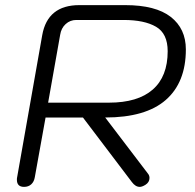

<svg xmlns="http://www.w3.org/2000/svg" viewBox="-20 -720 761 750"><path d="M145 -583Q166 -700 290 -700H469Q588 -700 647 -654Q706 -608 706 -527Q706 -398 627.5 -329.5Q549 -261 391 -261L557 -43Q564 -35 564 -25Q564 -8 548 2Q535 10 526 10Q509 10 495 -9L304 -261H158L116 -28Q113 -10 102 0Q91 10 74 10Q46 10 46 -18Q46 -25 47 -28ZM406 -319Q518 -319 576.5 -370Q635 -421 635 -520Q635 -589 589.5 -615.5Q544 -642 463 -642H278Q254 -642 236.5 -626Q219 -610 215 -584L168 -319Z"/></svg>

Font: Kodchasan Light
Style: Italic
Weight: 300
Italic angle: -10°
Version: Version 1.000; ttfautohint (v1.6)